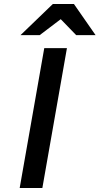

<svg xmlns="http://www.w3.org/2000/svg" viewBox="-20 -941 498 961"><path d="M78.5 0 201.5 -700H315L192 0ZM82.5 -765 244.5 -921H350L458.5 -765H361.5L284 -845L178.5 -765Z"/></svg>

Font: Overpass SemiBold
Style: Italic
Weight: 600
Italic angle: -10°
Designer: Delve Withrington, Dave Bailey, Thomas Jockin
Foundry: Delve Fonts LLC
Version: Version 4.000